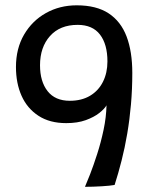

<svg xmlns="http://www.w3.org/2000/svg" viewBox="-20 -702 574 722"><path d="M411 -6.5Q395 -3.5 362.5 -1.5Q330 0.5 299.5 0.5Q306 -14 318.8 -46.8Q331.5 -79.5 345.5 -123Q359.5 -166.5 369.5 -213.8Q379.5 -261 380.5 -306Q373 -292.5 353.2 -277Q333.5 -261.5 302.5 -250.2Q271.5 -239 229 -239Q167 -239 124.8 -266.5Q82.5 -294 61.2 -341.5Q40 -389 40 -450Q40 -519.5 70.5 -571.8Q101 -624 152.8 -653Q204.5 -682 268.5 -682Q342.5 -682 388.5 -651.8Q434.5 -621.5 456 -564.8Q477.5 -508 477.5 -427.5Q477.5 -366.5 472.5 -309.5Q467.5 -252.5 458.5 -199.5Q449.5 -146.5 437.2 -98.2Q425 -50 411 -6.5ZM272 -608.5Q205.5 -608.5 168 -566.5Q130.5 -524.5 130.5 -456.5Q130.5 -395.5 159 -359.2Q187.5 -323 242.5 -323Q287 -323 318.8 -342Q350.5 -361 367.2 -394.5Q384 -428 384 -471Q384 -535.5 356 -572Q328 -608.5 272 -608.5Z"/></svg>

Font: Grandstander Thin
Style: Regular
Weight: 400
Version: Version 1.200